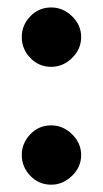

<svg xmlns="http://www.w3.org/2000/svg" viewBox="-20 -480 279 520"><path d="M118.6 -459.8Q150.8 -459.8 175.2 -435.9Q199.8 -412 199.8 -379.8Q199.8 -347 175.2 -323Q150.8 -299 118.6 -299Q85.2 -299 62.1 -323Q39 -347 39 -379.8Q39 -412 62.1 -435.9Q85.2 -459.8 118.6 -459.8ZM118.6 -140.5Q150.8 -140.5 175.2 -116.4Q199.8 -92.3 199.8 -59.8Q199.8 -28 175.2 -3.9Q150.8 20.2 118.6 20.2Q85.2 20.2 62.1 -3.9Q39 -28 39 -60.1Q39 -92.2 62.1 -116.4Q85.2 -140.5 118.6 -140.5Z"/></svg>

Font: Podkova VF Beta
Style: Regular
Weight: 400
Designer: Ilya Yudin
Foundry: Cyreal (www.cyreal.org)
Version: Version 2.100